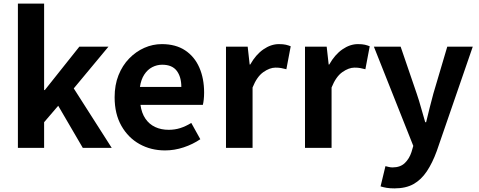

<svg xmlns="http://www.w3.org/2000/svg" viewBox="-20 -818 2648 1062"><path d="M79 0V-798H224V-320H228L419 -560H580L388 -329L598 0H438L302 -233L224 -142V0Z M893 14Q815 14 752 -21Q689 -56 651.5 -122Q614 -188 614 -280Q614 -348 635.5 -402Q657 -456 694.5 -494.5Q732 -533 778.5 -553.5Q825 -574 875 -574Q952 -574 1004 -539.5Q1056 -505 1082.5 -444.5Q1109 -384 1109 -306Q1109 -286 1107 -267.5Q1105 -249 1102 -238H757Q763 -193 784 -162Q805 -131 838 -115.5Q871 -100 913 -100Q947 -100 977 -109.5Q1007 -119 1038 -138L1088 -48Q1047 -20 996 -3Q945 14 893 14ZM754 -337H983Q983 -393 957.5 -426.5Q932 -460 877 -460Q848 -460 822 -446.5Q796 -433 778 -405.5Q760 -378 754 -337Z M1230 0V-560H1350L1361 -461H1364Q1395 -516 1437 -545Q1479 -574 1523 -574Q1547 -574 1561.5 -570.5Q1576 -567 1588 -562L1564 -435Q1548 -439 1535.5 -441.5Q1523 -444 1504 -444Q1472 -444 1436.5 -419Q1401 -394 1377 -334V0Z M1667 0V-560H1787L1798 -461H1801Q1832 -516 1874 -545Q1916 -574 1960 -574Q1984 -574 1998.5 -570.5Q2013 -567 2025 -562L2001 -435Q1985 -439 1972.5 -441.5Q1960 -444 1941 -444Q1909 -444 1873.5 -419Q1838 -394 1814 -334V0Z M2162 224Q2137 224 2119 221Q2101 218 2085 213L2112 101Q2120 103 2130.5 105.5Q2141 108 2151 108Q2194 108 2219 84Q2244 60 2256 23L2266 -11L2048 -560H2196L2285 -300Q2298 -262 2309 -222Q2320 -182 2332 -142H2337Q2346 -182 2356.5 -221.5Q2367 -261 2377 -300L2454 -560H2595L2396 17Q2372 83 2341 129.5Q2310 176 2267.5 200Q2225 224 2162 224Z"/></svg>

Font: Noto Sans HK Thin
Style: Bold
Weight: 700
Version: Version 2.004-H2;hotconv 1.0.118;makeotfexe 2.5.65603